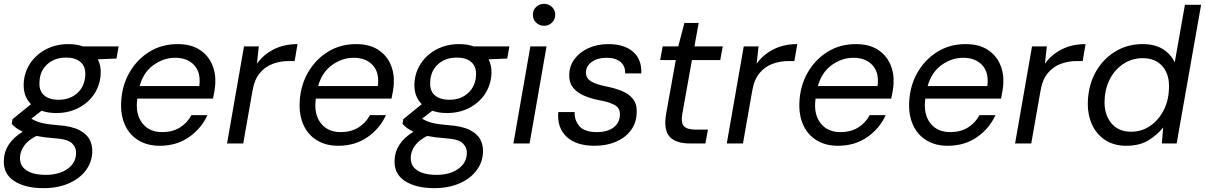

<svg xmlns="http://www.w3.org/2000/svg" viewBox="-49 -745 6257 997"><path d="M243 -158Q201 -158 167 -170L114 -129Q134 -116 162.5 -108Q191 -100 252 -95Q322 -90 361.5 -70Q401 -50 416.5 -20Q432 10 430 46Q428 98 396.5 140Q365 182 308.5 207Q252 232 177 232Q81 232 24 194.5Q-33 157 -29 86Q-28 44 -4 6.5Q20 -31 69 -61Q50 -70 36 -80Q22 -90 12 -102L16 -126L112 -204Q71 -245 74 -312Q77 -369 107.5 -415.5Q138 -462 190 -489Q242 -516 306 -516Q349 -516 382 -504H567L556 -441L459 -437Q476 -404 474 -362Q471 -304 441 -258Q411 -212 359.5 -185Q308 -158 243 -158ZM255 -227Q315 -227 353 -262Q391 -297 394 -355Q396 -399 369.5 -422.5Q343 -446 294 -446Q235 -446 196.5 -411.5Q158 -377 156 -319Q153 -274 179.5 -250.5Q206 -227 255 -227ZM55 72Q53 116 88.5 139.5Q124 163 189 163Q256 163 300 133Q344 103 346 53Q348 22 325.5 -0.5Q303 -23 235 -27Q181 -31 140 -39Q97 -17 76.5 11.5Q56 40 55 72Z M780 12Q717 12 670.5 -16Q624 -44 600.5 -95Q577 -146 580 -214Q584 -300 623 -368Q662 -436 726.5 -476Q791 -516 873 -516Q941 -516 985.5 -488Q1030 -460 1051 -413.5Q1072 -367 1069 -311Q1068 -294 1064.5 -272Q1061 -250 1057 -233H664Q653 -154 689 -106.5Q725 -59 793 -59Q846 -59 884.5 -82.5Q923 -106 945 -147H1028Q997 -78 932.5 -33Q868 12 780 12ZM861 -445Q801 -445 748.5 -407.5Q696 -370 676 -298H986Q995 -368 959.5 -406.5Q924 -445 861 -445Z M1130 0 1218 -504H1295L1285 -414Q1318 -461 1372 -488.5Q1426 -516 1496 -516L1481 -428H1451Q1407 -428 1367.5 -413.5Q1328 -399 1300 -365.5Q1272 -332 1262 -273L1214 0Z M1707 12Q1644 12 1597.5 -16Q1551 -44 1527.5 -95Q1504 -146 1507 -214Q1511 -300 1550 -368Q1589 -436 1653.5 -476Q1718 -516 1800 -516Q1868 -516 1912.5 -488Q1957 -460 1978 -413.5Q1999 -367 1996 -311Q1995 -294 1991.5 -272Q1988 -250 1984 -233H1591Q1580 -154 1616 -106.5Q1652 -59 1720 -59Q1773 -59 1811.5 -82.5Q1850 -106 1872 -147H1955Q1924 -78 1859.5 -33Q1795 12 1707 12ZM1788 -445Q1728 -445 1675.5 -407.5Q1623 -370 1603 -298H1913Q1922 -368 1886.5 -406.5Q1851 -445 1788 -445Z M2272 -158Q2230 -158 2196 -170L2143 -129Q2163 -116 2191.5 -108Q2220 -100 2281 -95Q2351 -90 2390.5 -70Q2430 -50 2445.5 -20Q2461 10 2459 46Q2457 98 2425.5 140Q2394 182 2337.5 207Q2281 232 2206 232Q2110 232 2053 194.5Q1996 157 2000 86Q2001 44 2025 6.5Q2049 -31 2098 -61Q2079 -70 2065 -80Q2051 -90 2041 -102L2045 -126L2141 -204Q2100 -245 2103 -312Q2106 -369 2136.5 -415.5Q2167 -462 2219 -489Q2271 -516 2335 -516Q2378 -516 2411 -504H2596L2585 -441L2488 -437Q2505 -404 2503 -362Q2500 -304 2470 -258Q2440 -212 2388.5 -185Q2337 -158 2272 -158ZM2284 -227Q2344 -227 2382 -262Q2420 -297 2423 -355Q2425 -399 2398.5 -422.5Q2372 -446 2323 -446Q2264 -446 2225.5 -411.5Q2187 -377 2185 -319Q2182 -274 2208.5 -250.5Q2235 -227 2284 -227ZM2084 72Q2082 116 2117.5 139.5Q2153 163 2218 163Q2285 163 2329 133Q2373 103 2375 53Q2377 22 2354.5 -0.5Q2332 -23 2264 -27Q2210 -31 2169 -39Q2126 -17 2105.5 11.5Q2085 40 2084 72Z M2776 -611Q2752 -611 2735 -627.5Q2718 -644 2718 -668Q2718 -693 2735 -709Q2752 -725 2776 -725Q2800 -725 2817 -709Q2834 -693 2834 -668Q2834 -644 2817 -627.5Q2800 -611 2776 -611ZM2617 0 2705 -504H2789L2701 0Z M3039 12Q2942 12 2892.5 -35.5Q2843 -83 2850 -163H2935Q2933 -121 2959.5 -90Q2986 -59 3051 -59Q3104 -59 3136 -82.5Q3168 -106 3170 -147Q3172 -184 3142.5 -200Q3113 -216 3061 -225Q3020 -233 2983.5 -248.5Q2947 -264 2926 -291Q2905 -318 2907 -361Q2909 -405 2935.5 -440Q2962 -475 3007.5 -495.5Q3053 -516 3111 -516Q3192 -516 3238 -476.5Q3284 -437 3281 -364H3197Q3199 -401 3173.5 -423Q3148 -445 3101 -445Q3054 -445 3024.5 -424Q2995 -403 2994 -372Q2992 -340 3019.5 -323Q3047 -306 3100 -296Q3145 -287 3181.5 -272Q3218 -257 3239 -229.5Q3260 -202 3257 -157Q3255 -105 3226 -67Q3197 -29 3148.5 -8.5Q3100 12 3039 12Z M3535 0Q3458 0 3427 -36.5Q3396 -73 3410 -154L3460 -433H3379L3392 -504H3473L3505 -626H3579L3557 -504H3704L3691 -433H3544L3494 -154Q3486 -106 3503 -89Q3520 -72 3563 -72H3627L3614 0Z M3725 0 3813 -504H3890L3880 -414Q3913 -461 3967 -488.5Q4021 -516 4091 -516L4076 -428H4046Q4002 -428 3962.5 -413.5Q3923 -399 3895 -365.5Q3867 -332 3857 -273L3809 0Z M4302 12Q4239 12 4192.5 -16Q4146 -44 4122.5 -95Q4099 -146 4102 -214Q4106 -300 4145 -368Q4184 -436 4248.5 -476Q4313 -516 4395 -516Q4463 -516 4507.5 -488Q4552 -460 4573 -413.5Q4594 -367 4591 -311Q4590 -294 4586.5 -272Q4583 -250 4579 -233H4186Q4175 -154 4211 -106.5Q4247 -59 4315 -59Q4368 -59 4406.5 -82.5Q4445 -106 4467 -147H4550Q4519 -78 4454.5 -33Q4390 12 4302 12ZM4383 -445Q4323 -445 4270.5 -407.5Q4218 -370 4198 -298H4508Q4517 -368 4481.5 -406.5Q4446 -445 4383 -445Z M4872 12Q4809 12 4762.5 -16Q4716 -44 4692.5 -95Q4669 -146 4672 -214Q4676 -300 4715 -368Q4754 -436 4818.5 -476Q4883 -516 4965 -516Q5033 -516 5077.5 -488Q5122 -460 5143 -413.5Q5164 -367 5161 -311Q5160 -294 5156.5 -272Q5153 -250 5149 -233H4756Q4745 -154 4781 -106.5Q4817 -59 4885 -59Q4938 -59 4976.5 -82.5Q5015 -106 5037 -147H5120Q5089 -78 5024.5 -33Q4960 12 4872 12ZM4953 -445Q4893 -445 4840.5 -407.5Q4788 -370 4768 -298H5078Q5087 -368 5051.5 -406.5Q5016 -445 4953 -445Z M5222 0 5310 -504H5387L5377 -414Q5410 -461 5464 -488.5Q5518 -516 5588 -516L5573 -428H5543Q5499 -428 5459.5 -413.5Q5420 -399 5392 -365.5Q5364 -332 5354 -273L5306 0Z M5800 12Q5734 12 5688 -19Q5642 -50 5619.5 -103Q5597 -156 5600 -221Q5604 -307 5642 -373.5Q5680 -440 5743 -478Q5806 -516 5883 -516Q5948 -516 5989.5 -490Q6031 -464 6051 -421L6104 -720H6188L6061 0H5984L5991 -83Q5962 -46 5915.5 -17Q5869 12 5800 12ZM5824 -61Q5879 -61 5922.5 -90.5Q5966 -120 5992.5 -170.5Q6019 -221 6021 -284Q6025 -356 5988.5 -399.5Q5952 -443 5885 -443Q5831 -443 5787 -415Q5743 -387 5716.5 -338.5Q5690 -290 5687 -227Q5683 -154 5720 -107.5Q5757 -61 5824 -61Z"/></svg>

Font: DM Sans Italic
Style: Regular
Weight: 400
Italic angle: -10°
Designer: Colophon Foundry, Jonny Pinhorn
Foundry: Colophon Foundry
Version: Version 4.004; ttfautohint (v1.8.4.7-5d5b)